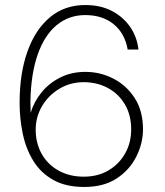

<svg xmlns="http://www.w3.org/2000/svg" viewBox="-20 -732 655 764"><path d="M315 12Q242 12 192 -16Q142 -44 112.5 -92Q83 -140 70.5 -200Q58 -260 58 -323Q58 -439 89 -526.5Q120 -614 178.5 -663Q237 -712 319 -712Q380 -712 425 -688.5Q470 -665 497.5 -625.5Q525 -586 531 -535H488Q477 -599 432.5 -635.5Q388 -672 319 -672Q254 -672 205.5 -632Q157 -592 130 -515Q103 -438 101 -328Q101 -318 101.5 -308Q102 -298 102 -283Q115 -327 145 -364Q175 -401 219.5 -423.5Q264 -446 320 -446Q379 -446 431.5 -419Q484 -392 516.5 -341Q549 -290 549 -218Q549 -162 522.5 -109Q496 -56 444.5 -22Q393 12 315 12ZM313 -29Q370 -29 412.5 -54.5Q455 -80 478.5 -122.5Q502 -165 502 -217Q502 -274 477 -316.5Q452 -359 409 -382Q366 -405 313 -405Q260 -405 216.5 -379Q173 -353 147.5 -310Q122 -267 122 -216Q122 -162 146 -119.5Q170 -77 213.5 -53Q257 -29 313 -29Z"/></svg>

Font: DM Sans 11pt ExtraLight
Style: Regular
Weight: 250
Version: Version 4.004;gftools[0.9.30]